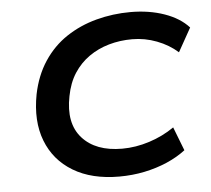

<svg xmlns="http://www.w3.org/2000/svg" viewBox="-43 -552 668 607"><g transform="rotate(-5 291.0 -248.5)"><path d="M312 9Q225 9 166 -26.5Q107 -62 82.5 -125.5Q58 -189 74 -273Q86 -332 115.5 -376.5Q145 -421 188 -449.5Q231 -478 283.5 -492Q336 -506 392 -506Q451 -506 499.5 -489Q548 -472 576 -441L534 -366Q506 -391 468 -405.5Q430 -420 390 -420Q351 -420 316 -410Q281 -400 252.5 -380Q224 -360 204.5 -330Q185 -300 177 -258Q160 -173 202.5 -125.5Q245 -78 329 -78Q372 -78 415.5 -92Q459 -106 495 -131L524 -56Q498 -36 464.5 -21.5Q431 -7 392.5 1Q354 9 312 9Z"/></g></svg>

Font: Nunito Sans 7pt SemiExpanded Medium
Style: Italic
Weight: 500
Width: 6
Italic angle: -9°
Designer: Vernon Adams
Foundry: Vernon Adams
Version: Version 3.101;gftools[0.9.27]